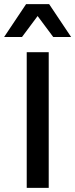

<svg xmlns="http://www.w3.org/2000/svg" viewBox="-32 -914 366 934"><path d="M205 0H98V-660H205ZM227 -734 151 -836 75 -734H-12L95 -894H207L314 -734Z"/></svg>

Font: Work Sans Medium
Style: Regular
Weight: 500
Designer: Wei Huang
Foundry: Wei Huang
Version: Version 1.500